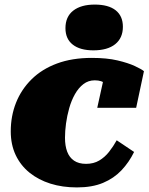

<svg xmlns="http://www.w3.org/2000/svg" viewBox="-20 -806 649 839"><path d="M356 -90Q389 -90 413.5 -104.5Q438 -119 456.5 -142.5Q475 -166 490 -193L566 -142Q544 -97 511 -62Q478 -27 430.5 -7Q383 13 316 13Q253 13 200.5 -3.5Q148 -20 109 -51.5Q70 -83 48.5 -128.5Q27 -174 27 -232Q27 -299 50 -357Q73 -415 118 -459.5Q163 -504 229 -528.5Q295 -553 381 -553Q447 -553 493.5 -542Q540 -531 569 -517.5Q598 -504 609 -495L575 -335H405L440 -494Q455 -493 462 -483Q469 -473 469.5 -460.5Q470 -448 466.5 -437Q463 -426 457 -423Q452 -433 443 -440Q434 -447 422 -451Q410 -455 394 -455Q366 -455 344.5 -438.5Q323 -422 307.5 -394.5Q292 -367 282.5 -333.5Q273 -300 268.5 -266.5Q264 -233 264 -204Q264 -169 273.5 -143.5Q283 -118 303.5 -104Q324 -90 356 -90ZM388 -586Q450 -586 483.5 -613Q517 -640 517 -689Q517 -736 485.5 -761Q454 -786 394 -786Q334 -786 300 -759.5Q266 -733 266 -683Q266 -636 298 -611Q330 -586 388 -586Z"/></svg>

Font: Roboto Serif Black
Style: Italic
Weight: 900
Italic angle: -10°
Version: Version 1.008